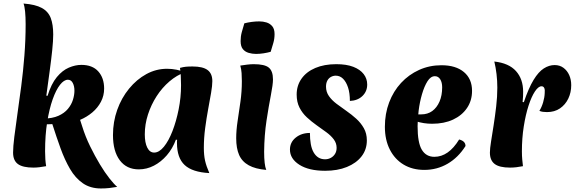

<svg xmlns="http://www.w3.org/2000/svg" viewBox="-20 -946 3251 1086"><path d="M249 -404Q270 -472 301.5 -510Q333 -548 369.5 -563.5Q406 -579 440 -579Q503 -579 536 -542Q569 -505 569 -445Q569 -405 551 -370.5Q533 -336 502 -310Q471 -284 433 -268L445 -231Q463 -173 490 -118Q517 -63 545 -16.5Q573 30 599.5 63.5Q626 97 643 111Q620 115 598.5 117.5Q577 120 551 120Q491 120 448.5 90.5Q406 61 376 9.5Q346 -42 322.5 -107Q299 -172 276 -244Q261 -243 251 -243Q241 -243 231 -243Q225 -248 225 -275Q277 -276 310.5 -291Q344 -306 364 -330Q384 -354 392.5 -381.5Q401 -409 401 -433Q401 -459 391.5 -477Q382 -495 364 -495Q342 -495 319.5 -466.5Q297 -438 278 -384.5Q259 -331 247 -256.5Q235 -182 235 -90Q235 -66 236.5 -45Q238 -24 241 -6Q220 -2 202 0Q184 2 169 2Q109 2 81.5 -18Q54 -38 54 -83Q54 -116 61 -172Q68 -228 78.5 -301Q89 -374 100 -458Q111 -542 118 -631.5Q125 -721 125 -809Q125 -850 122 -880.5Q119 -911 113 -926Q180 -921 216.5 -901Q253 -881 267 -844Q281 -807 281 -751Q281 -716 275.5 -663Q270 -610 261 -544Q252 -478 242 -405Z M975 -156Q956 -105 923.5 -67.5Q891 -30 850.5 -9Q810 12 765 12Q696 12 657.5 -39.5Q619 -91 619 -182Q619 -257 643 -324.5Q667 -392 710 -444.5Q753 -497 808 -527Q863 -557 925 -557Q952 -557 979.5 -551.5Q1007 -546 1026 -537Q980 -521 938.5 -485.5Q897 -450 866 -402Q835 -354 817 -298.5Q799 -243 799 -186Q799 -139 813 -111Q827 -83 852 -83Q880 -83 907 -116Q934 -149 955.5 -204.5Q977 -260 990.5 -327.5Q1004 -395 1004 -464Q1004 -493 1002.5 -518.5Q1001 -544 998 -562Q1016 -567 1031 -568.5Q1046 -570 1069 -570Q1127 -570 1154 -550Q1181 -530 1181 -487Q1181 -462 1174 -421Q1167 -380 1157.5 -329Q1148 -278 1140.5 -221.5Q1133 -165 1133 -110Q1133 -68 1140 -37Q1147 -6 1164 33Q1068 28 1024.5 -12.5Q981 -53 981 -137Q981 -146 981 -149Q981 -152 982 -155Z M1474 -88Q1474 -51 1477 -25Q1480 1 1486 15Q1425 10 1387 -11Q1349 -32 1332.5 -69.5Q1316 -107 1316 -164Q1316 -209 1324 -261.5Q1332 -314 1340 -371Q1348 -428 1348 -487Q1348 -510 1346.5 -532.5Q1345 -555 1339 -575Q1357 -578 1378 -580.5Q1399 -583 1415 -583Q1477 -583 1500.5 -563.5Q1524 -544 1524 -497Q1524 -468 1512 -407Q1500 -346 1487.5 -264Q1475 -182 1474 -88ZM1511 -653Q1493 -648 1471 -644.5Q1449 -641 1428 -641Q1407 -641 1386.5 -647Q1366 -653 1353.5 -668.5Q1341 -684 1341 -714Q1341 -740 1347.5 -764Q1354 -788 1362 -814Q1381 -819 1403 -822Q1425 -825 1446 -825Q1468 -825 1487.5 -819Q1507 -813 1520 -797.5Q1533 -782 1533 -753Q1533 -727 1526 -703Q1519 -679 1511 -653Z M1819 20Q1727 20 1673.5 -14Q1620 -48 1620 -100Q1620 -141 1652.5 -167.5Q1685 -194 1733 -194Q1733 -159 1738 -131Q1743 -103 1754 -84Q1765 -65 1781 -55Q1797 -45 1819 -45Q1836 -45 1851 -53Q1866 -61 1875 -75.5Q1884 -90 1884 -110Q1884 -136 1868 -157.5Q1852 -179 1826 -198Q1800 -217 1771 -237.5Q1742 -258 1716 -282Q1690 -306 1674 -337.5Q1658 -369 1658 -411Q1658 -462 1685.5 -501Q1713 -540 1763.5 -561.5Q1814 -583 1882 -583Q1940 -583 1978.5 -568Q2017 -553 2037 -527Q2057 -501 2057 -468Q2057 -429 2030 -403Q2003 -377 1959 -375Q1959 -420 1948.5 -451.5Q1938 -483 1920.5 -500.5Q1903 -518 1879 -518Q1865 -518 1852 -511Q1839 -504 1831.5 -490Q1824 -476 1824 -456Q1824 -426 1840.5 -402.5Q1857 -379 1883.5 -359Q1910 -339 1939.5 -318.5Q1969 -298 1995 -274.5Q2021 -251 2038 -221Q2055 -191 2055 -152Q2055 -100 2025 -61.5Q1995 -23 1942 -1.5Q1889 20 1819 20Z M2380 15Q2313 15 2263 -15Q2213 -45 2185 -100Q2157 -155 2157 -229Q2157 -303 2181 -366.5Q2205 -430 2248.5 -477Q2292 -524 2350.5 -550.5Q2409 -577 2477 -577Q2558 -577 2604 -538.5Q2650 -500 2650 -432Q2650 -377 2621.5 -335Q2593 -293 2542.5 -269.5Q2492 -246 2424 -246Q2400 -246 2377.5 -249.5Q2355 -253 2333 -260L2336 -299H2362Q2399 -299 2425 -318Q2451 -337 2466 -371.5Q2481 -406 2481 -452Q2481 -480 2470 -497.5Q2459 -515 2440 -515Q2416 -515 2398 -486.5Q2380 -458 2367 -413.5Q2354 -369 2348 -320.5Q2342 -272 2342 -232Q2342 -139 2366 -99Q2390 -59 2437 -59Q2517 -59 2577 -157Q2613 -148 2613 -120Q2572 -55 2512 -20Q2452 15 2380 15Z M2943 -368Q2970 -448 2998 -494Q3026 -540 3056 -559Q3086 -578 3117 -578Q3146 -578 3167 -562.5Q3188 -547 3199.5 -521.5Q3211 -496 3211 -464Q3211 -423 3194.5 -388.5Q3178 -354 3147.5 -333Q3117 -312 3074 -312Q3061 -312 3050.5 -313.5Q3040 -315 3031 -319Q3044 -340 3052 -367Q3060 -394 3061 -419Q3063 -438 3058.5 -448Q3054 -458 3043 -458Q3025 -458 3005.5 -428.5Q2986 -399 2969.5 -348Q2953 -297 2942.5 -230.5Q2932 -164 2932 -90Q2932 -64 2934 -43.5Q2936 -23 2938 -6Q2918 -2 2900 0Q2882 2 2865 2Q2805 2 2778 -18.5Q2751 -39 2751 -83Q2751 -105 2757.5 -145.5Q2764 -186 2772 -237Q2780 -288 2786.5 -343.5Q2793 -399 2793 -450Q2793 -489 2788.5 -527Q2784 -565 2776 -598Q2858 -589 2898.5 -544Q2939 -499 2939 -427Q2939 -416 2938.5 -401Q2938 -386 2936 -369Z"/></svg>

Font: Merienda ExtraBold
Style: Regular
Weight: 800
Designer: Eduardo Rodriguez Tunni
Foundry: Eduardo Rodriguez Tunni
Version: Version 2.001